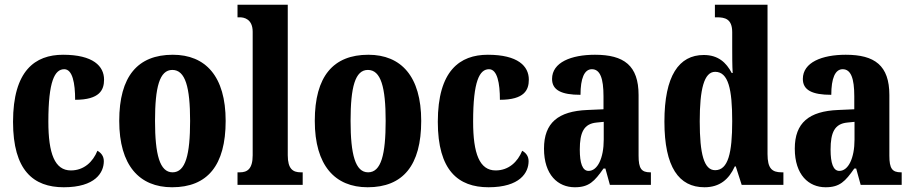

<svg xmlns="http://www.w3.org/2000/svg" viewBox="-20 -780 3847 810"><path d="M249 10C382 10 418 -52 418 -100C418 -121 407 -135 391 -144C372 -97 334 -61 279 -61C211 -61 184 -132 184 -267C184 -438 211 -488 251 -488C286 -488 297 -429 297 -359C401 -359 419 -401 419 -444C419 -501 373 -549 246 -549C128 -549 35 -482 35 -266C35 -61 121 10 249 10Z M706 10C855 10 932 -82 932 -270C932 -458 847 -549 709 -549C561 -549 483 -458 483 -270C483 -82 568 10 706 10ZM708 -53C654 -53 634 -128 634 -270C634 -412 653 -485 707 -485C762 -485 782 -412 782 -270C782 -128 763 -53 708 -53Z M982 0H1257V-53H1249C1216 -53 1194 -67 1194 -125V-760H982V-707H992C1009 -707 1046 -700 1046 -646V-125C1046 -67 1023 -53 992 -53H982Z M1531 10C1680 10 1757 -82 1757 -270C1757 -458 1672 -549 1534 -549C1386 -549 1308 -458 1308 -270C1308 -82 1393 10 1531 10ZM1533 -53C1479 -53 1459 -128 1459 -270C1459 -412 1478 -485 1532 -485C1587 -485 1607 -412 1607 -270C1607 -128 1588 -53 1533 -53Z M2041 10C2174 10 2210 -52 2210 -100C2210 -121 2199 -135 2183 -144C2164 -97 2126 -61 2071 -61C2003 -61 1976 -132 1976 -267C1976 -438 2003 -488 2043 -488C2078 -488 2089 -429 2089 -359C2193 -359 2211 -401 2211 -444C2211 -501 2165 -549 2038 -549C1920 -549 1827 -482 1827 -266C1827 -61 1913 10 2041 10Z M2405 10C2465 10 2488 -15 2526 -69H2534L2553 0H2726V-53H2723C2686 -53 2674 -69 2674 -123V-379C2674 -504 2612 -549 2490 -549C2390 -549 2309 -517 2309 -447C2309 -400 2348 -380 2429 -380C2429 -449 2445 -488 2477 -488C2512 -488 2526 -449 2526 -374V-319L2458 -316C2335 -311 2275 -262 2275 -153C2275 -42 2334 10 2405 10ZM2463 -59C2437 -59 2426 -92 2426 -149C2426 -221 2443 -258 2497 -263L2527 -266V-191C2527 -113 2501 -59 2463 -59Z M2952 10C3016 10 3055 -23 3080 -78H3084L3109 0H3285V-53H3278C3237 -53 3218 -69 3218 -130V-760H2996V-707H3004C3039 -707 3069 -700 3069 -644V-583C3069 -544 3069 -503 3071 -472H3067C3044 -516 3010 -548 2949 -548C2844 -548 2783 -460 2783 -267C2783 -75 2844 10 2952 10ZM2997 -62C2950 -62 2932 -130 2932 -268C2932 -403 2950 -477 2997 -477C3053 -477 3069 -403 3069 -269C3069 -135 3052 -62 2997 -62Z M3463 10C3523 10 3546 -15 3584 -69H3592L3611 0H3784V-53H3781C3744 -53 3732 -69 3732 -123V-379C3732 -504 3670 -549 3548 -549C3448 -549 3367 -517 3367 -447C3367 -400 3406 -380 3487 -380C3487 -449 3503 -488 3535 -488C3570 -488 3584 -449 3584 -374V-319L3516 -316C3393 -311 3333 -262 3333 -153C3333 -42 3392 10 3463 10ZM3521 -59C3495 -59 3484 -92 3484 -149C3484 -221 3501 -258 3555 -263L3585 -266V-191C3585 -113 3559 -59 3521 -59Z"/></svg>

Font: Noto Serif Thai ExtraCondensed ExtraBold
Style: Regular
Weight: 800
Width: 2
Designer: Monotype Design Team
Foundry: Monotype Imaging Inc.
Version: Version 2.002